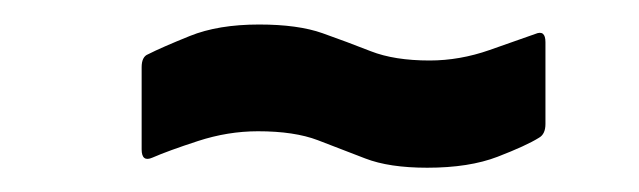

<svg xmlns="http://www.w3.org/2000/svg" viewBox="-20 -380 529 159"><path d="M333.8 -241.1Q302.2 -241.1 282.4 -248.8Q262.6 -256.5 243.2 -263.9Q223.8 -271.3 193.6 -271.3Q168.7 -271.3 143.9 -263.2Q119.1 -255.1 106.3 -249.5Q97.3 -245.5 97.3 -256.3V-324.3Q97.3 -333.1 102.7 -335.1Q113.7 -340.7 137.2 -350.2Q160.7 -359.7 194.6 -359.7Q226.8 -359.7 247.1 -352.5Q267.4 -345.3 287 -337.6Q306.6 -329.9 335.8 -329.9Q360.7 -329.9 385.5 -338.6Q410.3 -347.3 423.3 -351.9Q431.7 -355.5 431.7 -345.1V-277.3Q431.7 -268.9 426.3 -265.9Q415.7 -259.3 392.1 -250.2Q368.5 -241.1 333.8 -241.1Z"/></svg>

Font: Sofia Sans Condensed
Style: Italic
Weight: 400
Italic angle: -9°
Designer: Botio Nikoltchev, Ani Petrova
Foundry: lettersoup
Version: Version 4.101